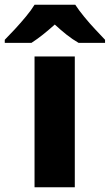

<svg xmlns="http://www.w3.org/2000/svg" viewBox="-74 -786 461 806"><path d="M240 0H71V-549H240ZM242 -766Q257 -743 279.5 -715.5Q302 -688 326 -662.5Q350 -637 367 -619V-606H256Q230 -621 206 -640Q182 -659 156 -683Q129 -659 106.5 -641Q84 -623 58 -606H-54V-619Q-35 -638 -11.5 -663.5Q12 -689 34.5 -716Q57 -743 71 -766Z"/></svg>

Font: Noto Sans Lao Looped ExtraBold
Style: Regular
Weight: 800
Designer: Mark Frömberg, Ben Mitchell
Foundry: The Fontpad Ltd
Version: Version 1.002; ttfautohint (v1.8.4.7-5d5b)